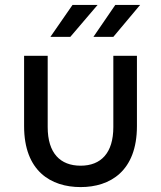

<svg xmlns="http://www.w3.org/2000/svg" viewBox="-20 -755 655 781"><path d="M308 6C428 6 537 -59 537 -242V-528H441V-238C441 -133 391 -81 308 -81C225 -81 174 -132 174 -238V-528H78V-242C78 -59 187 6 308 6ZM360 -605H441L550 -735H449ZM185 -605H266L377 -735H275Z"/></svg>

Font: Chess Sans Medium
Style: Regular
Weight: 500
Designer: Wolf Bōese
Foundry: Wolf Bōese
Version: Version 7.223;Glyphs 3.3 (3306)